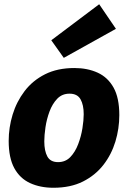

<svg xmlns="http://www.w3.org/2000/svg" viewBox="-20 -872 603 906"><path d="M331 -551Q393 -551 441 -529Q489 -507 516 -458.5Q543 -410 543 -329Q543 -265 524.5 -204Q506 -143 468 -94Q430 -45 371.5 -15.5Q313 14 232 14Q170 14 122 -8Q74 -30 47.5 -78.5Q21 -127 21 -207Q21 -270 39.5 -331Q58 -392 96 -442Q134 -492 192.5 -521.5Q251 -551 331 -551ZM308 -430Q273 -430 250 -406Q227 -382 213.5 -345.5Q200 -309 194.5 -271Q189 -233 189 -205Q189 -160 203.5 -133.5Q218 -107 254 -107Q289 -107 312 -131Q335 -155 349 -192Q363 -229 369 -267Q375 -305 375 -333Q375 -377 360 -403.5Q345 -430 308 -430ZM281 -599 222 -682 448 -852 527 -736Z"/></svg>

Font: Bitter ExtraBold
Style: Italic
Weight: 800
Italic angle: -9°
Designer: Sol Matas, and Bitter project Authors
Foundry: Sol Matas
Version: Version 2.001